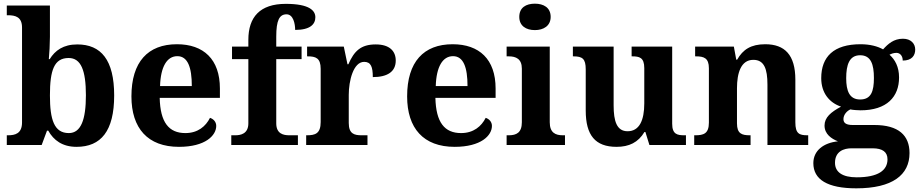

<svg xmlns="http://www.w3.org/2000/svg" viewBox="-20 -790 5009 1046"><path d="M397 10C530 10 602 -76 602 -270C602 -463 531 -548 401 -548C325 -548 280 -515 251 -468H246C249 -496 252 -553 252 -589V-760H17V-707H23C65 -707 100 -697 100 -640V-123C100 -62 62 -53 24 -53H17V0H207L236 -78H243C272 -26 320 10 397 10ZM355 -65C275 -65 252 -138 252 -270C252 -408 275 -474 354 -474C421 -474 448 -407 448 -271C448 -138 421 -65 355 -65Z M955 10C1099 10 1158 -52 1158 -104C1158 -126 1143 -142 1124 -148C1101 -102 1058 -65 990 -65C900 -65 853 -123 850 -257H1178V-308C1178 -467 1089 -549 944 -549C786 -549 696 -453 696 -265C696 -91 785 10 955 10ZM1025 -321H852C855 -427 890 -484 946 -484C1003 -484 1025 -423 1025 -321Z M1240 0H1603V-53H1556C1524 -53 1485 -61 1485 -118V-468H1623V-536H1485V-591C1485 -679 1502 -712 1541 -712C1578 -712 1588 -660 1588 -627C1670 -627 1698 -658 1698 -696C1698 -732 1666 -769 1537 -769C1396 -769 1333 -697 1333 -573V-536H1244V-468H1333V-118C1333 -61 1291 -53 1262 -53H1240Z M1648 0H1982V-53H1950C1910 -53 1880 -61 1880 -120V-273C1880 -350 1905 -453 1964 -453C2001 -453 2011 -425 2011 -370C2090 -370 2136 -399 2136 -460C2136 -511 2103 -548 2027 -548C1945 -548 1909 -511 1878 -440H1873L1853 -536H1653V-483H1656C1700 -483 1727 -474 1727 -415V-125C1727 -62 1697 -53 1652 -53H1648Z M2457 10C2601 10 2660 -52 2660 -104C2660 -126 2645 -142 2626 -148C2603 -102 2560 -65 2492 -65C2402 -65 2355 -123 2352 -257H2680V-308C2680 -467 2591 -549 2446 -549C2288 -549 2198 -453 2198 -265C2198 -91 2287 10 2457 10ZM2527 -321H2354C2357 -427 2392 -484 2448 -484C2505 -484 2527 -423 2527 -321Z M2894 -626C2941 -626 2980 -649 2980 -698C2980 -749 2941 -770 2894 -770C2846 -770 2809 -749 2809 -698C2809 -649 2846 -626 2894 -626ZM2740 0H3058V-53H3046C3006 -53 2975 -67 2975 -124V-536H2740V-483H2752C2791 -483 2823 -469 2823 -416V-124C2823 -67 2793 -53 2752 -53H2740Z M3339 10C3407 10 3457 -14 3491 -71H3496L3518 0H3717V-53H3709C3670 -53 3642 -58 3642 -116V-536H3421V-483H3424C3463 -483 3490 -477 3490 -419V-227C3490 -134 3463 -75 3399 -75C3340 -75 3323 -130 3323 -216V-536H3101V-483H3104C3153 -483 3171 -470 3171 -412V-188C3171 -53 3223 10 3339 10Z M3762 0H4069V-53H4065C4021 -53 3995 -62 3995 -118V-309C3995 -391 4016 -464 4084 -464C4143 -464 4161 -415 4161 -329V0H4383V-53H4379C4334 -53 4313 -62 4313 -124V-356C4313 -491 4255 -549 4149 -549C4071 -549 4027 -520 3996 -465H3991L3978 -536H3767V-483H3771C3815 -483 3842 -474 3842 -418V-122C3842 -62 3813 -53 3768 -53H3762Z M4645 236C4842 236 4935 163 4935 44C4935 -52 4876 -109 4743 -109H4626C4591 -109 4575 -119 4575 -141C4575 -165 4594 -186 4613 -194C4624 -191 4654 -189 4668 -189C4812 -189 4878 -263 4878 -368C4878 -426 4856 -465 4826 -492C4836 -497 4848 -502 4864 -502C4882 -502 4898 -487 4898 -460C4948 -460 4966 -488 4966 -520C4966 -552 4943 -579 4899 -579C4849 -579 4818 -551 4791 -521C4761 -538 4719 -549 4668 -549C4522 -549 4454 -481 4454 -364C4454 -283 4499 -230 4562 -209C4506 -179 4472 -150 4472 -106C4472 -59 4510 -34 4545 -20C4467 -12 4411 30 4411 99C4411 188 4488 236 4645 236ZM4666 -248C4608 -248 4590 -294 4590 -364C4590 -437 4607 -489 4666 -489C4725 -489 4741 -439 4741 -365C4741 -293 4726 -248 4666 -248ZM4647 176C4570 176 4529 148 4529 97C4529 34 4578 18 4618 18H4734C4788 18 4815 38 4815 78C4815 138 4764 176 4647 176Z"/></svg>

Font: Noto Serif Lao
Style: Bold
Weight: 700
Designer: Monotype Design Team
Foundry: Monotype Imaging Inc.
Version: Version 2.003